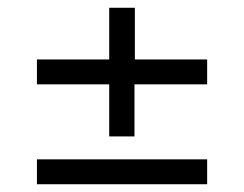

<svg xmlns="http://www.w3.org/2000/svg" viewBox="-20 -544 628 494"><path d="M513 -391V-327H326V-193H261V-327H75V-391H261V-524H327V-391ZM75 -134H513V-70H75Z"/></svg>

Font: Exo 2.0
Style: Regular
Weight: 400
Designer: Natanael Gama
Version: Version 1.001;PS 001.001;hotconv 1.0.70;makeotf.lib2.5.58329